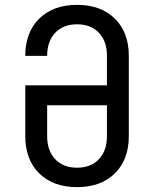

<svg xmlns="http://www.w3.org/2000/svg" viewBox="-20 -760 640 790"><path d="M297 10Q199 10 141.5 -46.5Q84 -103 84 -200V-409H420V-531Q420 -590 387 -625Q354 -660 297 -660Q240 -660 207 -625Q174 -590 174 -530H84Q84 -627 141.5 -683.5Q199 -740 297 -740Q395 -740 452.5 -683.5Q510 -627 510 -530V-200Q510 -103 452.5 -46.5Q395 10 297 10ZM297 -70Q354 -70 387 -105Q420 -140 420 -200V-327H174V-200Q174 -140 207 -105Q240 -70 297 -70Z"/></svg>

Font: JetBrainsMonoNL NF
Style: Regular
Weight: 400
Designer: Philipp Nurullin, Konstantin Bulenkov
Foundry: JetBrains
Version: Version 2.304; ttfautohint (v1.8.4.7-5d5b);Nerd Fonts 3.2.1